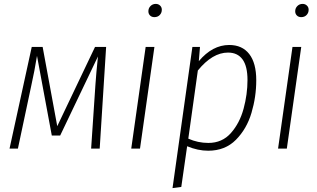

<svg xmlns="http://www.w3.org/2000/svg" viewBox="-20 -763 1628 986"><path d="M492 0H448L470 -327Q474 -387 483 -473L289 -67H246L170 -476Q157 -396 141 -325L72 0H29L143 -522H199L274 -115L468 -522H525Z M773 -522 699 0H654L728 -522ZM742 -705Q742 -721 753 -732Q764 -743 780 -743Q793 -743 802 -734.5Q811 -726 811 -713Q811 -697 800.5 -686Q790 -675 773 -675Q759 -675 750.5 -683.5Q742 -692 742 -705Z M968 -522H1007L1001 -449Q1071 -532 1157 -532Q1224 -532 1260 -485.5Q1296 -439 1296 -351Q1296 -266 1271.5 -183.5Q1247 -101 1191.5 -45Q1136 11 1049 11Q996 11 941 -12L911 197L866 203ZM1251 -352Q1251 -423 1225.5 -458Q1200 -493 1151 -493Q1071 -493 996 -401L947 -51Q996 -29 1050 -29Q1121 -29 1166 -80Q1211 -131 1231 -205Q1251 -279 1251 -352Z M1527 -522 1453 0H1408L1482 -522ZM1496 -705Q1496 -721 1507 -732Q1518 -743 1534 -743Q1547 -743 1556 -734.5Q1565 -726 1565 -713Q1565 -697 1554.5 -686Q1544 -675 1527 -675Q1513 -675 1504.5 -683.5Q1496 -692 1496 -705Z"/></svg>

Font: Fira Sans Condensed ExtraLight
Style: Italic
Weight: 275
Width: 3
Italic angle: -8°
Designer: Carrois Corporate & Edenspiekermann AG
Foundry: Carrois Corporate GbR & Edenspiekermann AG
Version: Version 4.203